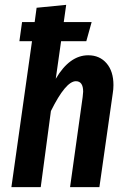

<svg xmlns="http://www.w3.org/2000/svg" viewBox="-20 -772 519 792"><path d="M448 -421Q448 -404 445 -386L390 0H269L321 -372Q323 -388 323 -394Q323 -437 293 -437Q251 -437 190 -314L148 0H27L112 -602H60L71 -681H123L131 -740L253 -752L243 -681H358L336 -602H232L210 -447Q267 -544 344 -544Q391 -544 419.5 -511Q448 -478 448 -421Z"/></svg>

Font: Fira Sans Extra Condensed Medium
Style: Italic
Weight: 500
Width: 3
Italic angle: -8°
Designer: Carrois Corporate & Edenspiekermann AG
Foundry: Carrois Corporate GbR & Edenspiekermann AG
Version: Version 4.203